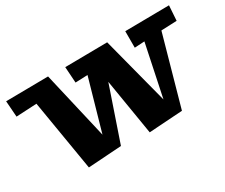

<svg xmlns="http://www.w3.org/2000/svg" viewBox="-101 -742 1157 989"><g transform="rotate(-30 477.0 -247.5)"><path d="M963.9 -505.9 958 -417 865.2 -413.1 750 -2 550.8 11.2 496.1 -320.8 387.2 -2 189 11.2 119.1 -408.2 -2.9 -401.9 -9.8 -497.1 241.2 -500 334 -100.1 420.9 -404.8 348.1 -401.9 341.8 -497.1 592.8 -500 696.8 -100.1 761.2 -408.2 702.1 -404.8V-502.9Z"/></g></svg>

Font: Peralta
Style: Regular
Weight: 400
Designer: Astigmatic (AOETI)
Foundry: Astigmatic (AOETI)
Version: Version 1.000